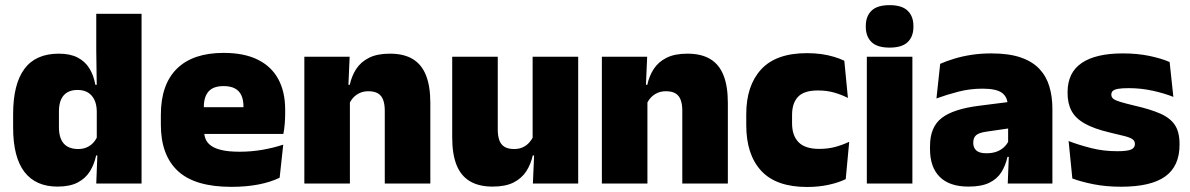

<svg xmlns="http://www.w3.org/2000/svg" viewBox="-20 -713 4622 746"><path d="M203.5 12Q118.5 12 74.8 -45.2Q31 -102.5 31 -217V-269.5Q31 -386 74.8 -445.2Q118.5 -504.5 208.5 -504.5Q252.5 -504.5 281.5 -489.5Q310.5 -474.5 327.2 -447.5Q344 -420.5 350.5 -383.5H396L356 -281Q355.5 -307 346.8 -325.2Q338 -343.5 321.8 -353.5Q305.5 -363.5 281.5 -363.5Q246 -363.5 227.5 -342.5Q209 -321.5 209 -279.5V-219Q209 -176.5 227.8 -155.2Q246.5 -134 284 -134Q302.5 -134 317.2 -140.5Q332 -147 342.5 -158.5Q353 -170 359 -185L402.5 -109H353.5Q346.5 -75 329.5 -47.5Q312.5 -20 282 -4Q251.5 12 203.5 12ZM354 0 359 -128.5 356 -153V-350V-372.5L354 -517V-659.5H530V0Z M879 13Q737.5 13 671.2 -48.5Q605 -110 605 -228.5V-267Q605 -384.5 667.2 -446Q729.5 -507.5 849 -507.5Q928.5 -507.5 981.5 -481.2Q1034.5 -455 1061.2 -405.8Q1088 -356.5 1088 -287V-271.5Q1088 -251.5 1086.2 -230.8Q1084.5 -210 1081 -192.5H922.5Q924.5 -223 925.2 -250Q926 -277 926 -298.5Q926 -324.5 918 -342.2Q910 -360 893 -369.2Q876 -378.5 849 -378.5Q808.5 -378.5 790.2 -357.5Q772 -336.5 772 -298V-253.5L773 -234.5V-203.5Q773 -188 778.5 -173.5Q784 -159 798.8 -147.8Q813.5 -136.5 840.8 -130Q868 -123.5 911.5 -123.5Q956 -123.5 998.5 -130.8Q1041 -138 1080.5 -151L1066.5 -22.5Q1032 -5.5 984.2 3.8Q936.5 13 879 13ZM698.5 -192.5V-296.5H1045.5V-192.5Z M1475 0V-283Q1475 -306.5 1469.2 -323.5Q1463.5 -340.5 1449.5 -349.5Q1435.5 -358.5 1411.5 -358.5Q1393 -358.5 1378.5 -352Q1364 -345.5 1353.8 -334.8Q1343.5 -324 1337.5 -310.5L1310.5 -383.5H1339Q1346.5 -418 1364.2 -445.2Q1382 -472.5 1413.8 -488.5Q1445.5 -504.5 1495 -504.5Q1549 -504.5 1583.8 -483.5Q1618.5 -462.5 1635.2 -420.2Q1652 -378 1652 -313.5V0ZM1162.5 0V-492.5H1338.5L1333 -366L1339.5 -348V0Z M1914 -492.5V-209.5Q1914 -186 1919.8 -169Q1925.5 -152 1939.5 -143Q1953.5 -134 1977.5 -134Q1996.5 -134 2010.8 -140.5Q2025 -147 2035.2 -158Q2045.5 -169 2051.5 -182L2078.5 -109H2050Q2042.5 -75 2024.8 -47.5Q2007 -20 1975.5 -4Q1944 12 1894 12Q1840.5 12 1805.5 -9Q1770.5 -30 1753.8 -72.2Q1737 -114.5 1737 -179V-492.5ZM2226.5 -492.5V0H2050.5L2056 -126.5L2049.5 -144.5V-492.5Z M2631 0V-283Q2631 -306.5 2625.2 -323.5Q2619.5 -340.5 2605.5 -349.5Q2591.5 -358.5 2567.5 -358.5Q2549 -358.5 2534.5 -352Q2520 -345.5 2509.8 -334.8Q2499.5 -324 2493.5 -310.5L2466.5 -383.5H2495Q2502.5 -418 2520.2 -445.2Q2538 -472.5 2569.8 -488.5Q2601.5 -504.5 2651 -504.5Q2705 -504.5 2739.8 -483.5Q2774.5 -462.5 2791.2 -420.2Q2808 -378 2808 -313.5V0ZM2318.5 0V-492.5H2494.5L2489 -366L2495.5 -348V0Z M3116 13.5Q2995.5 13.5 2937.5 -49.5Q2879.5 -112.5 2879.5 -227V-269.5Q2879.5 -380.5 2937.5 -443.5Q2995.5 -506.5 3115.5 -506.5Q3145 -506.5 3171.5 -502.8Q3198 -499 3220.5 -492.2Q3243 -485.5 3260.5 -477L3274.5 -332.5Q3250 -345 3221.5 -353.2Q3193 -361.5 3158 -361.5Q3104 -361.5 3080.8 -337Q3057.5 -312.5 3057.5 -266.5V-234Q3057.5 -186 3083 -160.2Q3108.5 -134.5 3163 -134.5Q3197 -134.5 3224.8 -142Q3252.5 -149.5 3279.5 -162L3266 -17Q3238.5 -3.5 3199.5 5Q3160.5 13.5 3116 13.5Z M3348 0V-492.5H3525V0ZM3436.5 -528Q3388 -528 3366 -549.8Q3344 -571.5 3344 -608.5V-612.5Q3344 -649.5 3366 -671.2Q3388 -693 3436.5 -693Q3484.5 -693 3506.8 -671.2Q3529 -649.5 3529 -612.5V-608.5Q3529 -571 3506.8 -549.5Q3484.5 -528 3436.5 -528Z M3895.5 0 3900.5 -126 3897 -130.5V-283.5L3895.5 -301.5Q3895.5 -336 3873.2 -352.2Q3851 -368.5 3797.5 -368.5Q3749 -368.5 3704.2 -357Q3659.5 -345.5 3618.5 -330.5L3633 -465Q3658 -476 3688.5 -485.2Q3719 -494.5 3755 -500Q3791 -505.5 3831.5 -505.5Q3900 -505.5 3945.8 -489.8Q3991.5 -474 4018.5 -445.2Q4045.5 -416.5 4057.2 -377Q4069 -337.5 4069 -290V0ZM3743 12Q3669 12 3631.2 -25.8Q3593.5 -63.5 3593.5 -133V-145.5Q3593.5 -219.5 3638.8 -254.5Q3684 -289.5 3783.5 -302L3909 -318L3919.5 -217L3813 -201.5Q3784 -197.5 3772.8 -187.8Q3761.5 -178 3761.5 -159V-157Q3761.5 -139.5 3773.2 -128.5Q3785 -117.5 3812.5 -117.5Q3835.5 -117.5 3852.2 -123.8Q3869 -130 3880.2 -140.5Q3891.5 -151 3898 -163.5L3923 -103.5H3894.5Q3887 -70 3870.8 -44Q3854.5 -18 3824 -3Q3793.5 12 3743 12Z M4336 12.5Q4277.5 12.5 4229.5 3Q4181.5 -6.5 4146.5 -19.5L4132 -165Q4171 -150 4218.8 -137.8Q4266.5 -125.5 4320.5 -125.5Q4360 -125.5 4374.8 -132Q4389.5 -138.5 4389.5 -153V-154Q4389.5 -165 4381 -171.5Q4372.5 -178 4351.2 -183.8Q4330 -189.5 4292.5 -198Q4231 -212.5 4195 -232.8Q4159 -253 4143.5 -282Q4128 -311 4128 -351V-355Q4128 -431 4182.8 -468.2Q4237.5 -505.5 4342.5 -505.5Q4399 -505.5 4445.8 -495.8Q4492.5 -486 4524.5 -472L4539 -336.5Q4502.5 -351 4457.5 -360.8Q4412.5 -370.5 4365.5 -370.5Q4338.5 -370.5 4323.8 -367.8Q4309 -365 4303.5 -359.5Q4298 -354 4298 -346V-345Q4298 -336 4305 -329.8Q4312 -323.5 4331.5 -317.5Q4351 -311.5 4388.5 -302.5Q4450 -288.5 4488.5 -271.5Q4527 -254.5 4545 -227.2Q4563 -200 4563 -153.5V-150.5Q4563 -67.5 4507.5 -27.5Q4452 12.5 4336 12.5Z"/></svg>

Font: Anek Tamil Medium ExtraBold
Style: Regular
Weight: 800
Version: Version 1.003